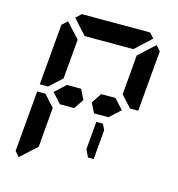

<svg xmlns="http://www.w3.org/2000/svg" viewBox="-132 -1114 1079 1164"><g transform="rotate(15 408.0 -532.0)"><path d="M550 -356 534 -170H498L476 -216L491 -392H532ZM566 -562 622 -500 555 -438H495H464L434 -499L476 -562H506H520ZM156 -526 153 -523H101L134 -905L168 -936L253 -844L240 -698L232 -608L231 -595ZM205 -302 193 -156 92 -64 64 -95 97 -477H149L158 -467L214 -405L213 -392ZM204 -969 237 -1000H390H514H666L694 -969L594 -876H587H534H503H379H348H295H288ZM724 -936 752 -905 719 -523H667L658 -533L602 -595L603 -608L611 -698L622 -830L623 -844ZM350 -562 381 -499 340 -438H310H250L194 -500L261 -562H306H321Z"/></g></svg>

Font: DSEG14 Classic Mini
Style: Bold Italic
Weight: 700
Italic angle: -5°
Designer: Keshikan(Twitter:@keshinomi_88pro)
Version: Version 0.46